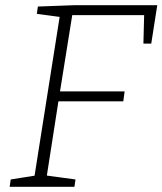

<svg xmlns="http://www.w3.org/2000/svg" viewBox="-20 -715 622 735"><path d="M17 0 21 -28 122 -44 111 -34 210 -661 218 -649 121 -662 125 -690 262 -695H582L559 -548H529L532 -666L542 -657H246L258 -666L207 -348L200 -365H457L452 -327H192L205 -336L158 -34L151 -44L269 -28L265 0Z"/></svg>

Font: Bitter Thin Light
Style: Italic
Weight: 300
Italic angle: -9°
Version: Version 2.002